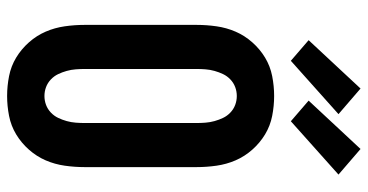

<svg xmlns="http://www.w3.org/2000/svg" viewBox="-267 -759 1034 540"><g transform="rotate(90 250.0 -489.0)"><path d="M250 8Q222 8 194 2.5Q166 -3 142 -17.5Q118 -32 99 -53.5Q80 -75 69 -100.5Q58 -126 54 -154Q50 -182 50 -210V-525Q50 -553 54 -581Q58 -609 69 -634.5Q80 -660 99 -681.5Q118 -703 142 -717.5Q166 -732 194 -737.5Q222 -743 250 -743Q278 -743 306 -737.5Q334 -732 358 -717.5Q382 -703 401 -681.5Q420 -660 431 -634.5Q442 -609 446 -581Q450 -553 450 -525V-210Q450 -182 446 -154Q442 -126 431 -100.5Q420 -75 401 -53.5Q382 -32 358 -17.5Q334 -3 306 2.5Q278 8 250 8ZM250 -97Q263 -97 275 -101.5Q287 -106 296.5 -115Q306 -124 311.5 -135.5Q317 -147 320.5 -159.5Q324 -172 325 -185Q326 -198 326 -210V-525Q326 -537 325 -550Q324 -563 320.5 -575.5Q317 -588 311.5 -599.5Q306 -611 296.5 -620Q287 -629 275 -633.5Q263 -638 250 -638Q237 -638 225 -633.5Q213 -629 203.5 -620Q194 -611 188.5 -599.5Q183 -588 179.5 -575.5Q176 -563 175 -550Q174 -537 174 -525V-210Q174 -198 175 -185Q176 -172 179.5 -159.5Q183 -147 188.5 -135.5Q194 -124 203.5 -115Q213 -106 225 -101.5Q237 -97 250 -97ZM321 -790 263 -840 399 -986 471 -924ZM151 -790 93 -840 229 -986 301 -924Z"/></g></svg>

Font: Iosevka Curly Extrabold
Style: Regular
Weight: 800
Monospace: yes
Designer: Belleve Invis
Foundry: Belleve Invis
Version: Version 22.1.2; ttfautohint (v1.8.4)